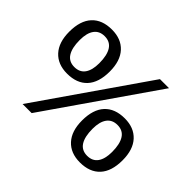

<svg xmlns="http://www.w3.org/2000/svg" viewBox="-154 -946 1183 1183"><g transform="rotate(45 437.0 -354.5)"><path d="M152.5 0 642.5 -707H721.5L231.5 0ZM213.5 -326Q132.5 -326 86.5 -376.2Q40.5 -426.5 40.5 -518.5Q40.5 -614.5 86.5 -664.2Q132.5 -714 218 -714Q299 -714 345 -664Q391 -614 391 -521.5Q391 -425.5 345 -375.8Q299 -326 213.5 -326ZM216.5 -386.5Q262.5 -386.5 285.8 -419Q309 -451.5 309 -512Q309 -581 285.8 -617.2Q262.5 -653.5 215 -653.5Q169.5 -653.5 146 -621.2Q122.5 -589 122.5 -528Q122.5 -459 145.8 -422.8Q169 -386.5 216.5 -386.5ZM656 5Q575 5 529 -45.2Q483 -95.5 483 -187.5Q483 -283.5 529 -333.2Q575 -383 660.5 -383Q741.5 -383 787.5 -333Q833.5 -283 833.5 -190.5Q833.5 -94.5 787.5 -44.8Q741.5 5 656 5ZM659 -55.5Q705 -55.5 728.2 -88Q751.5 -120.5 751.5 -181Q751.5 -250 728.2 -286.2Q705 -322.5 657.5 -322.5Q612 -322.5 588.5 -290.2Q565 -258 565 -197Q565 -128 588.2 -91.8Q611.5 -55.5 659 -55.5Z"/></g></svg>

Font: Newsreader Caption
Style: Regular
Weight: 400
Designer: Hugues Gentile
Foundry: Production Type
Version: Version 1.001